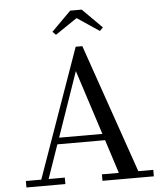

<svg xmlns="http://www.w3.org/2000/svg" viewBox="-62 -1025 931 1080"><g transform="rotate(-5 403.0 -485.0)"><path d="M407 -924.5 283.5 -841 265 -859.5 375 -969.5H440L550 -859.5L531.5 -841ZM43 -36.5H130L388 -764.5H425.5L678 -36.5H762.5V0H472.5V-36.5H568L507 -226.5H237.5L171.5 -36.5H263V0H43ZM377 -628 250.5 -263H495Z"/></g></svg>

Font: Bodoni* 06pt
Style: Regular
Weight: 400
Version: Version 2.3